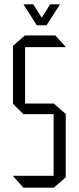

<svg xmlns="http://www.w3.org/2000/svg" viewBox="-20 -868 364 888"><path d="M96 -650V-704H236L284 -651V-650ZM88 0 40 -54V-55H228V0ZM88 -340 40 -388V-389H228V-340ZM40 -389V-656L95 -704H96V-389ZM228 0V-389H229L284 -341V-48L229 0ZM150 -751 89 -847V-848H134L192 -756ZM151 -751 212 -848H257V-847L195 -751Z"/></svg>

Font: Foldit Thin Light
Style: Regular
Weight: 300
Version: Version 1.003